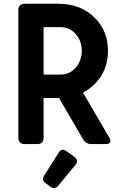

<svg xmlns="http://www.w3.org/2000/svg" viewBox="-20 -752 626 1002"><path d="M306.6 29.3Q316.4 29.3 325.2 35.6L368.2 66.9Q381.8 77.1 381.8 88.9Q381.8 98.6 375 106.9L282.2 219.2Q273.4 229.5 261.7 229.5Q252 229.5 243.2 222.7L217.8 203.6Q204.1 193.4 204.1 182.6Q204.1 174.3 209 166.5L288.1 42Q295.9 29.3 306.6 29.3ZM207.5 -610.4V-362.8H294.4Q346.7 -362.8 377.9 -402.3Q406.7 -438.5 406.7 -486.3Q406.7 -536.6 377.9 -571.3Q345.7 -610.4 294.4 -610.4ZM109.9 0Q75.7 0 75.7 -33.7V-698.7Q75.7 -732.4 109.9 -732.4H284.7Q403.3 -732.4 477.5 -656.2Q543.5 -588.4 543.5 -486.6Q543.5 -384.8 477.5 -316.9Q448.7 -287.1 413.1 -269L550.3 -33.7Q556.6 -22.9 556.6 -16.1Q556.6 0 530.3 0H457.5Q427.7 0 412.6 -26.4L288.1 -240.7H207.5V-33.7Q207.5 0 173.3 0Z"/></svg>

Font: Simply Mono
Style: Bold
Weight: 700
Designer: Wojciech Kalinowski "wmk69" (wmk69@o2.pl)
Foundry: Wojciech Kalinowski "wmk69" (wmk69@o2.pl)
Version: Version 1.0.0